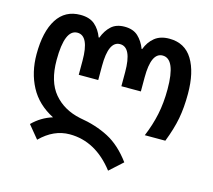

<svg xmlns="http://www.w3.org/2000/svg" viewBox="-111 -688 1181 1066"><g transform="rotate(15 479.5 -155.0)"><path d="M596 243 671 175Q610 92 537 54Q464 16 370 1Q274 -19 217.5 -86Q161 -153 161 -277Q161 -453 234 -453Q301 -453 301 -310V-229H413V-310Q413 -453 479 -453Q546 -453 546 -310V-229H658V-310Q658 -453 724 -453Q798 -453 798 -279Q798 -200 784 -133.5Q770 -67 742 0H860Q890 -77 902 -140.5Q914 -204 914 -283Q914 -408 869.5 -480.5Q825 -553 736 -553Q684 -553 652 -527Q620 -501 604 -458H601Q585 -500 556.5 -526.5Q528 -553 479 -553Q431 -553 402.5 -527Q374 -501 358 -458H354Q338 -501 308 -527Q278 -553 225 -553Q137 -553 91 -481Q45 -409 45 -279Q45 -175 88.5 -93Q132 -11 224 36Q159 56 110 105L171 179Q247 103 339 103Q488 103 596 243Z"/></g></svg>

Font: Noto Sans Georgian Condensed Semi
Style: Regular
Weight: 600
Width: 3
Designer: Monotype Design Team
Foundry: Monotype Imaging Inc.
Version: Version 1.901